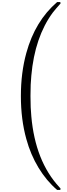

<svg xmlns="http://www.w3.org/2000/svg" viewBox="-20 -1170 637 1839"><path d="M561 640Q561 643 555 649H527Q425 562 349 436.5Q273 311 232 161Q180 -26 180 -250Q180 -473 232 -662Q316 -969 527 -1150H555Q561 -1144 561 -1141Q561 -1137 548 -1123Q518 -1090 486 -1050Q313 -816 280 -445Q272 -368 272 -251Q272 -133 280 -56Q318 374 548 622Q561 636 561 640Z"/></svg>

Font: MathJax_Size2
Style: Regular
Weight: 400
Version: Version 1.1